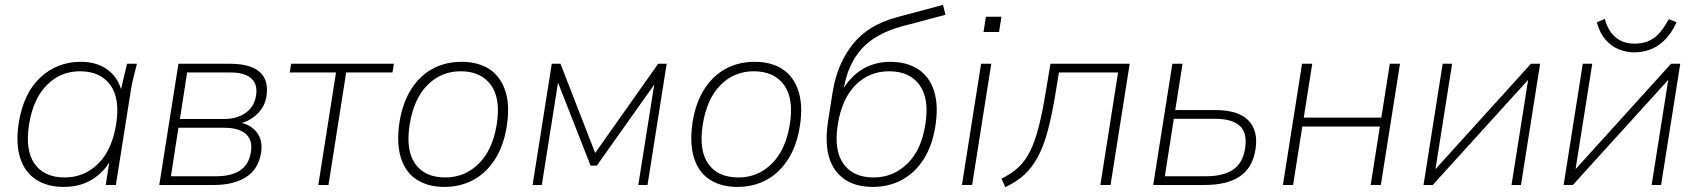

<svg xmlns="http://www.w3.org/2000/svg" viewBox="-20 -763 7000 792"><path d="M243 8Q174 8 127.5 -23Q81 -54 62.5 -114Q44 -174 58 -260Q78 -380 147 -444Q216 -508 314 -508Q384 -508 429.5 -471Q475 -434 485 -369H473L504 -500H545Q538 -472 531 -445Q524 -418 520 -392L458 0H416L437 -131H451Q423 -66 370 -29Q317 8 243 8ZM247 -31Q327 -31 384.5 -87.5Q442 -144 459 -250Q476 -356 435 -412.5Q394 -469 310 -469Q230 -469 173.5 -412.5Q117 -356 100 -250Q83 -144 122.5 -87.5Q162 -31 247 -31Z M637 0 716 -500H930Q985 -500 1020.5 -485Q1056 -470 1071 -440.5Q1086 -411 1079 -365Q1072 -319 1033.5 -286Q995 -253 940 -249L939 -260Q999 -260 1032.5 -225Q1066 -190 1057 -133Q1046 -65 995 -32.5Q944 0 863 0ZM685 -36H873Q934 -36 970.5 -60Q1007 -84 1015 -136Q1023 -185 994 -210.5Q965 -236 904 -236H716ZM722 -272H901Q958 -272 993.5 -297.5Q1029 -323 1036 -368Q1044 -414 1017 -439Q990 -464 931 -464H752Z M1293 0 1366 -464H1175L1181 -500H1605L1599 -464H1408L1335 0Z M1813 8Q1744 8 1697.5 -23Q1651 -54 1633 -114Q1615 -174 1628 -260Q1641 -340 1676.5 -395.5Q1712 -451 1765 -479.5Q1818 -508 1884 -508Q1954 -508 2000 -477Q2046 -446 2065 -386Q2084 -326 2070 -240Q2057 -160 2021 -104.5Q1985 -49 1932 -20.5Q1879 8 1813 8ZM1817 -31Q1897 -31 1954.5 -87.5Q2012 -144 2029 -250Q2046 -356 2005 -412.5Q1964 -469 1880 -469Q1800 -469 1743.5 -412.5Q1687 -356 1670 -250Q1653 -144 1692.5 -87.5Q1732 -31 1817 -31Z M2177 0 2256 -500H2292L2435 -132L2695 -500H2730L2651 0H2613L2685 -454H2707L2442 -80H2416L2269 -455H2287L2215 0Z M3022 8Q2953 8 2906.5 -23Q2860 -54 2842 -114Q2824 -174 2837 -260Q2850 -340 2885.5 -395.5Q2921 -451 2974 -479.5Q3027 -508 3093 -508Q3163 -508 3209 -477Q3255 -446 3274 -386Q3293 -326 3279 -240Q3266 -160 3230 -104.5Q3194 -49 3141 -20.5Q3088 8 3022 8ZM3026 -31Q3106 -31 3163.5 -87.5Q3221 -144 3238 -250Q3255 -356 3214 -412.5Q3173 -469 3089 -469Q3009 -469 2952.5 -412.5Q2896 -356 2879 -250Q2862 -144 2901.5 -87.5Q2941 -31 3026 -31Z M3580 8Q3475 8 3425 -62Q3375 -132 3396 -265L3415 -385Q3433 -498 3496.5 -579Q3560 -660 3680 -692L3870 -743L3880 -702L3703 -655Q3591 -625 3534 -561Q3477 -497 3460 -396L3455 -367H3443Q3464 -413 3495.5 -444.5Q3527 -476 3566.5 -492Q3606 -508 3651 -508Q3721 -508 3768 -477Q3815 -446 3833.5 -386Q3852 -326 3838 -240Q3825 -160 3789 -104.5Q3753 -49 3699.5 -20.5Q3646 8 3580 8ZM3584 -31Q3664 -31 3722.5 -87.5Q3781 -144 3797 -250Q3814 -356 3773 -412.5Q3732 -469 3647 -469Q3566 -469 3509.5 -412.5Q3453 -356 3436 -250Q3419 -144 3459 -87.5Q3499 -31 3584 -31Z M3948 0 4027 -500H4069L3990 0ZM4037 -631 4047 -694H4111L4101 -631Z M4127 9 4111 -26Q4152 -46 4180.5 -72.5Q4209 -99 4229 -139Q4249 -179 4264.5 -239Q4280 -299 4294 -385L4313 -500H4640L4561 0H4519L4592 -464H4348L4335 -384Q4320 -291 4302.5 -225.5Q4285 -160 4261 -115.5Q4237 -71 4204.5 -41.5Q4172 -12 4127 9Z M4737 0 4816 -500H4858L4828 -309H4993Q5088 -309 5129.5 -266.5Q5171 -224 5159 -147Q5147 -71 5094.5 -35.5Q5042 0 4950 0ZM4785 -36H4955Q5025 -36 5065.5 -62.5Q5106 -89 5116 -150Q5126 -215 5094 -244Q5062 -273 4992 -273H4822Z M5272 0 5351 -500H5393L5358 -278H5678L5713 -500H5755L5676 0H5634L5672 -241H5352L5314 0Z M5852 0 5931 -500H5970L5896 -32L5873 -34L6295 -500H6333L6254 0H6215L6289 -468L6313 -466L5890 0Z M6430 0 6509 -500H6548L6474 -32L6451 -34L6873 -500H6911L6832 0H6793L6867 -468L6891 -466L6468 0ZM6721 -547Q6690 -547 6659 -559Q6628 -571 6603.5 -598.5Q6579 -626 6567 -671L6600 -685Q6614 -633 6645.5 -608Q6677 -583 6722 -583Q6768 -583 6800 -604.5Q6832 -626 6864 -684L6896 -671Q6873 -622 6844 -595Q6815 -568 6784 -557.5Q6753 -547 6721 -547Z"/></svg>

Font: Mulish ExtraLight
Style: Italic
Weight: 200
Italic angle: -9°
Designer: Vernon Adams
Foundry: Vernon Adams
Version: Version 3.603